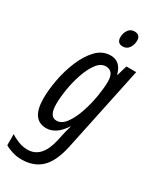

<svg xmlns="http://www.w3.org/2000/svg" viewBox="-265 -809 923 1120"><g transform="rotate(30 196.5 -248.5)"><path d="M328 -697Q328 -737 289 -737Q262 -737 247.5 -715.5Q233 -694 233 -667Q233 -626 272 -626Q298 -626 313 -647.5Q328 -669 328 -697ZM104 -143Q104 -185 113 -241.5Q122 -298 140.5 -352Q159 -406 185.5 -441.5Q212 -477 246 -477Q300 -477 300 -405Q300 -365 290.5 -306.5Q281 -248 262 -191Q243 -134 215.5 -96Q188 -58 153 -58Q104 -58 104 -143ZM295 34 415 -536H349L329 -468H326Q306 -546 239 -546Q184 -546 143.5 -503.5Q103 -461 76 -396Q49 -331 36 -261Q23 -191 23 -135Q23 10 123 10Q189 10 241 -70H243Q230 -26 225 1L217 37Q187 173 91 173Q59 173 27.5 160.5Q-4 148 -23 134V209Q-4 221 26 230.5Q56 240 89 240Q172 240 222 191.5Q272 143 295 34Z"/></g></svg>

Font: Noto Sans Display Condensed
Style: Italic
Weight: 400
Width: 3
Designer: Monotype Design team
Foundry: Monotype Imaging Inc.
Version: 1.000